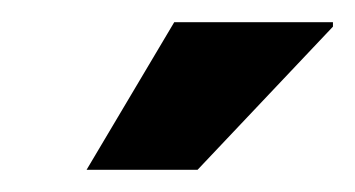

<svg xmlns="http://www.w3.org/2000/svg" viewBox="-20 -745 320 173"><path d="M58 -592 137 -725H280V-721L158 -592Z"/></svg>

Font: Archivo ExtraCondensed Black
Style: Italic
Weight: 900
Width: 2
Italic angle: -10°
Designer: Hector Gatti
Foundry: Omnibus-Type
Version: Version 2.001